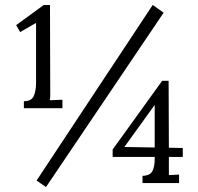

<svg xmlns="http://www.w3.org/2000/svg" viewBox="-20 -736 797 772"><path d="M76 -301V-329Q107 -329 116 -350.5Q125 -372 125 -403V-644L61 -607L45 -635L156 -716H181L182 -372Q182 -361 182 -351Q182 -341 180 -333Q193 -334 205.5 -334Q218 -334 231 -335V-301ZM165 16 127 -10 594 -716 638 -685ZM553 0V-29Q584 -30 593 -48.5Q602 -67 602 -95V-105H433V-135L632 -411H658L659 -142L715 -141V-105H659V-32Q670 -33 680 -33Q690 -33 700 -34V0ZM602 -143V-314L480 -145Z"/></svg>

Font: Lora
Style: Regular
Weight: 400
Designer: Olga Karpushina, Alexei Vanyashin (Cyrillic)
Foundry: Cyreal
Version: Version 3.005; ttfautohint (v1.8.4.7-5d5b)